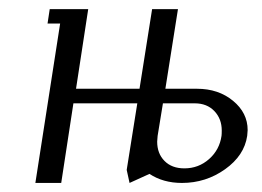

<svg xmlns="http://www.w3.org/2000/svg" viewBox="-20 -404 578 424"><path d="M58.1 0 112.8 -352.1H85L89.8 -383.8H174.8L147.9 -208H288.1L315.9 -383.8H373L345.2 -208H415Q462.4 -208 494.6 -181.4Q526.9 -154.8 526.9 -116.7Q526.9 -112.8 525.9 -104Q519.5 -60.5 477.1 -30.3Q434.6 0 381.8 0Q340.3 0 310.1 -20L266.1 0L259.8 -28.8L283.2 -175.8H142.1L115.2 0ZM327.1 -91.3Q327.1 -64.9 343.3 -48.6Q359.4 -32.2 387.2 -32.2Q418.5 -32.2 441.7 -52.7Q464.8 -73.2 469.2 -104Q469.7 -107.9 469.7 -115.7Q469.7 -141.6 453.4 -158.7Q437 -175.8 410.2 -175.8H339.8L328.1 -104Q327.1 -95.2 327.1 -91.3Z"/></svg>

Font: Gawaa
Style: Italic
Weight: 400
Designer: T. Christopher White
Version: Version 1.0